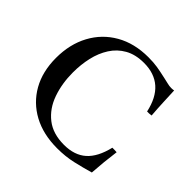

<svg xmlns="http://www.w3.org/2000/svg" viewBox="-179 -888 1079 1079"><g transform="rotate(45 360.5 -348.5)"><path d="M666 -207Q654 -119 648 -28Q593 -12 536 1Q479 14 414 14Q303 14 221.5 -30Q140 -74 95 -153.5Q50 -233 50 -341Q50 -450 95 -533.5Q140 -617 222 -664Q304 -711 415 -711Q456 -711 487 -706Q518 -701 562 -691Q582 -687 597 -683Q612 -679 628 -679Q633 -679 639 -679.5Q645 -680 649 -681Q651 -637 653 -590Q655 -543 659 -492Q639 -489 625 -490Q586 -671 420 -671Q353 -671 306 -644.5Q259 -618 230 -572.5Q201 -527 188 -470Q175 -413 175 -351Q175 -263 201 -189Q227 -115 283 -71Q339 -27 427 -27Q510 -27 559.5 -71Q609 -115 631 -208Q639 -208 647.5 -208Q656 -208 666 -207Z"/></g></svg>

Font: Tiro Kannada
Style: Regular
Weight: 400
Designer: Kannada: John Hudson & Fiona Ross. Latin: John Hudson.
Foundry: Tiro Typeworks Ltd.
Version: Version 1.52